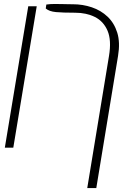

<svg xmlns="http://www.w3.org/2000/svg" viewBox="-20 -743 630 966"><path d="M464.5 203.1H419L528.4 -461.6Q541.5 -540.8 521.1 -588.4Q500.7 -636 457.6 -657.5Q414.4 -679 358 -679Q295.8 -679 261.5 -682.2Q227.3 -685.4 210.2 -700.3L213.1 -720.2Q232.2 -723 255.7 -723Q279.1 -723 304 -722.3Q314.6 -721.9 325.3 -721.8Q335.9 -721.6 346.6 -721.6Q396.3 -721.6 441.8 -706.3Q487.2 -691.1 521 -659.3Q554.7 -627.5 570 -578.5Q585.2 -529.5 573.9 -461.6ZM164.8 -711.6 46.9 0H4.3L122.2 -711.6Z"/></svg>

Font: Inter Thin  BETA
Style: Italic
Weight: 100
Italic angle: -9.39999°
Designer: Rasmus Andersson
Foundry: rsms
Version: Version 3.011;git-f93a4a705